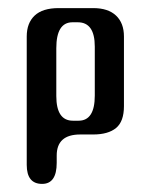

<svg xmlns="http://www.w3.org/2000/svg" viewBox="-20 -332 374 474"><path d="M214 -96V-217Q214 -277 172 -277H159Q119 -277 119 -213V-95Q119 -34 160 -34H174Q214 -34 214 -96ZM46 -242Q46 -275 65.5 -293.5Q85 -312 125 -312H210Q247 -312 266.5 -293.5Q286 -275 286 -242V-70Q286 -32 266.5 -16Q247 0 210 0H178Q120 0 120 52V70Q120 122 84 122Q46 122 46 75Z"/></svg>

Font: Cute Font
Style: Regular
Weight: 400
Designer: TypoDesign Lab.inc.
Foundry: TypoDesign Lab.inc.
Version: Version 1.00